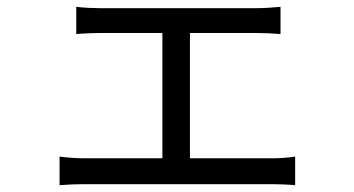

<svg xmlns="http://www.w3.org/2000/svg" viewBox="-20 -537 1040 564"><path d="M538 -72V-440H733C756 -440 782 -439 804 -437V-517C783 -515 758 -513 733 -513H273C257 -513 225 -514 204 -517V-437C225 -439 257 -440 273 -440H457V-72H227C205 -72 178 -74 155 -77V7C179 5 205 4 227 4H780C796 4 827 5 847 7V-77C827 -74 804 -72 780 -72Z"/></svg>

Font: Noto Sans CJK KR Regular
Style: Regular
Weight: 400
Designer: Ryoko NISHIZUKA (kana & ideographs); Paul D. Hunt (Latin, Greek & Cyrillic); Wenlong ZHANG (bopomofo); Sandoll Communica
Foundry: Adobe Systems Incorporated
Version: Version 1.004;PS 1.004;hotconv 1.0.82;makeotf.lib2.5.63406